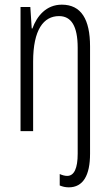

<svg xmlns="http://www.w3.org/2000/svg" viewBox="-20 -655 472 823"><path d="M275 148C336 148 366 97 366 4V-456C366 -572 328 -635 245 -635C178 -635 138 -586 119 -533H116L110 -625H68V-93H122V-391C122 -528 167 -586 233 -586C285 -586 313 -544 313 -450V4C313 66 298 99 268 99C258 99 247 96 236 91V140C248 145 260 148 275 148Z"/></svg>

Font: Noto Sans Kannada UI ExtraCondensed Light
Style: Regular
Weight: 300
Width: 2
Designer: Jelle Bosma - Monotype Design Team
Foundry: Monotype Imaging Inc.
Version: Version 2.005